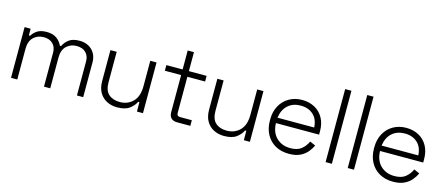

<svg xmlns="http://www.w3.org/2000/svg" viewBox="-49 -1232 4111 1778"><g transform="rotate(15 2007.0 -343.0)"><path d="M76 0V-486H134V-422H146Q161 -449 194 -472.5Q227 -496 288 -496Q347 -496 383.5 -469Q420 -442 436 -404H448Q465 -442 501 -469Q537 -496 602 -496Q652 -496 689 -475.5Q726 -455 747 -418.5Q768 -382 768 -333V0H708V-327Q708 -379 676.5 -410.5Q645 -442 588 -442Q530 -442 491 -404.5Q452 -367 452 -295V0H392V-327Q392 -379 360.5 -410.5Q329 -442 272 -442Q214 -442 175 -404.5Q136 -367 136 -295V0Z M899 -190V-486H959V-194Q959 -115 999 -79.5Q1039 -44 1106 -44Q1181 -44 1231 -93.5Q1281 -143 1281 -243V-486H1341V0H1283V-90H1271Q1253 -51 1212 -20.5Q1171 10 1093 10Q1041 10 996.5 -12Q952 -34 925.5 -78.5Q899 -123 899 -190Z M1669 0Q1630 0 1610.5 -20Q1591 -40 1591 -76V-432H1435V-486H1591V-668H1651V-486H1821V-432H1651V-84Q1651 -54 1681 -54H1795V0Z M1924 -190V-486H1984V-194Q1984 -115 2024 -79.5Q2064 -44 2131 -44Q2206 -44 2256 -93.5Q2306 -143 2306 -243V-486H2366V0H2308V-90H2296Q2278 -51 2237 -20.5Q2196 10 2118 10Q2066 10 2021.5 -12Q1977 -34 1950.5 -78.5Q1924 -123 1924 -190Z M2494 -237V-249Q2494 -324 2525 -380.5Q2556 -437 2610.5 -468.5Q2665 -500 2735 -500Q2803 -500 2855.5 -471.5Q2908 -443 2938 -389.5Q2968 -336 2968 -262V-230H2554Q2557 -139 2609.5 -89.5Q2662 -40 2742 -40Q2810 -40 2847.5 -71Q2885 -102 2905 -147L2959 -123Q2944 -90 2917.5 -58.5Q2891 -27 2849 -6.5Q2807 14 2742 14Q2667 14 2611.5 -17.5Q2556 -49 2525 -106Q2494 -163 2494 -237ZM2907 -282Q2903 -361 2856 -403.5Q2809 -446 2735 -446Q2662 -446 2614 -403.5Q2566 -361 2555 -282Z M3092 0V-700H3152V0Z M3304 0V-700H3364V0Z M3492 -237V-249Q3492 -324 3523 -380.5Q3554 -437 3608.5 -468.5Q3663 -500 3733 -500Q3801 -500 3853.5 -471.5Q3906 -443 3936 -389.5Q3966 -336 3966 -262V-230H3552Q3555 -139 3607.5 -89.5Q3660 -40 3740 -40Q3808 -40 3845.5 -71Q3883 -102 3903 -147L3957 -123Q3942 -90 3915.5 -58.5Q3889 -27 3847 -6.5Q3805 14 3740 14Q3665 14 3609.5 -17.5Q3554 -49 3523 -106Q3492 -163 3492 -237ZM3905 -282Q3901 -361 3854 -403.5Q3807 -446 3733 -446Q3660 -446 3612 -403.5Q3564 -361 3553 -282Z"/></g></svg>

Font: Space Grotesk Frontify Light
Style: Regular
Weight: 300
Designer: Florian Karsten
Version: Version 2.000